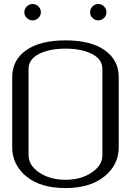

<svg xmlns="http://www.w3.org/2000/svg" viewBox="-20 -955 706 975"><path d="M478.5 -934.6Q496.1 -934.6 508.3 -922.4Q520.5 -910.2 520.5 -892.6Q520.5 -876 508.3 -863.8Q496.1 -851.6 478.5 -851.6Q461.9 -851.6 449.7 -863.8Q437.5 -876 437.5 -892.6Q437.5 -910.2 449.7 -922.4Q461.9 -934.6 478.5 -934.6ZM187.5 -892.6Q187.5 -876 174.8 -863.8Q162.1 -851.6 145.5 -851.6Q128.9 -851.6 116.2 -863.8Q103.5 -876 103.5 -892.6Q103.5 -910.2 116.2 -922.4Q128.9 -934.6 145.5 -934.6Q162.1 -934.6 174.8 -922.4Q187.5 -910.2 187.5 -892.6ZM500 -167V-604.5Q500 -654.3 446.8 -681.2Q393.6 -708 312.5 -708Q231.4 -708 178.2 -681.2Q125 -654.3 125 -604.5V-167Q125 -115.2 179.7 -78.6Q234.4 -42 312.5 -42Q390.6 -42 445.3 -78.6Q500 -115.2 500 -167ZM583 -208Q583 -118.2 510.3 -59.1Q437.5 0 312.5 0Q185.5 0 113.8 -59.1Q42 -118.2 42 -208V-562.5Q42 -650.4 113.3 -700.2Q184.6 -750 312.5 -750Q441.4 -750 512.2 -699.7Q583 -649.4 583 -562.5Z"/></svg>

Font: okolaks
Style: Regular
Weight: 500
Version: Version 000.6.0